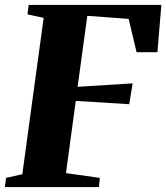

<svg xmlns="http://www.w3.org/2000/svg" viewBox="-31 -763 678 783"><path d="M-11 0 -6.5 -37.5 60 -52.5 147 -690 81 -704.5 86 -743H627L611 -550H526L493.5 -686L325 -698.5L285.5 -409L510 -423L496 -338L278 -351.5L238 -57L376 -37.5L372.5 0Z"/></svg>

Font: Merriweather 72pt Black
Style: Italic
Weight: 900
Italic angle: -7.8°
Version: Version 2.101